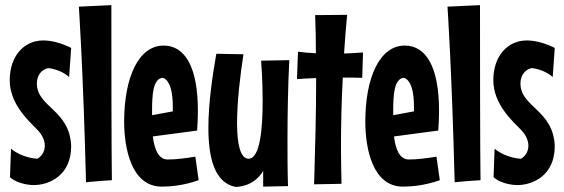

<svg xmlns="http://www.w3.org/2000/svg" viewBox="-20 -717 2204 750"><path d="M258 -146C253 -288 124 -298 124 -391C124 -424 144 -447 169 -451C169 -451 216 -447 250 -416L258 -530C217 -550 180 -559 149 -559C72 -559 18 -496 18 -404C18 -310 92 -245 128 -208C146 -189 155 -167 155 -148C155 -126 144 -107 126 -97C126 -97 70 -98 23 -136L19 -25C53 6 111 6 111 6C172 6 258 -31 258 -146Z M417 -13C417 -13 415 -108 415 -697L288 -691C288 -691 305 -444 316 -5C374 -11 417 -13 417 -13Z M743 -105C705 -99 670 -94 635 -94C598 -94 583 -136 577 -184L750 -207C752 -234 753 -260 753 -284C753 -460 700 -539 619 -539C521 -539 465 -414 465 -242C465 -138 493 12 612 12C644 12 696 8 756 -13ZM574 -282C574 -345 577 -409 615 -413C615 -413 655 -411 655 -301V-282L574 -267Z M1000 -480C1000 -480 1006 -406 1006 -324C1006 -215 996 -97 951 -97C918 -97 906 -157 906 -236C906 -321 919 -428 931 -505L825 -507C811 -427 794 -317 794 -218C794 -103 817 -4 899 13C904 13 969 15 1008 -49V12L1105 10C1103 -51 1103 -111 1103 -172C1103 -275 1105 -378 1110 -482Z M1211 -658C1213 -608 1214 -559 1214 -509C1191 -510 1167 -512 1144 -515L1140 -408C1165 -410 1190 -411 1215 -412C1215 -274 1211 -136 1207 3L1314 1C1313 -47 1312 -94 1312 -141C1312 -232 1314 -321 1319 -414C1344 -414 1370 -414 1395 -413L1398 -512C1373 -510 1349 -509 1324 -508C1327 -557 1331 -607 1336 -659Z M1685 -105C1647 -99 1612 -94 1577 -94C1540 -94 1525 -136 1519 -184L1692 -207C1694 -234 1695 -260 1695 -284C1695 -460 1642 -539 1561 -539C1463 -539 1407 -414 1407 -242C1407 -138 1435 12 1554 12C1586 12 1638 8 1698 -13ZM1516 -282C1516 -345 1519 -409 1557 -413C1557 -413 1597 -411 1597 -301V-282L1516 -267Z M1857 -13C1857 -13 1855 -108 1855 -697L1728 -691C1728 -691 1745 -444 1756 -5C1814 -11 1857 -13 1857 -13Z M2147 -146C2142 -288 2013 -298 2013 -391C2013 -424 2033 -447 2058 -451C2058 -451 2105 -447 2139 -416L2147 -530C2106 -550 2069 -559 2038 -559C1961 -559 1907 -496 1907 -404C1907 -310 1981 -245 2017 -208C2035 -189 2044 -167 2044 -148C2044 -126 2033 -107 2015 -97C2015 -97 1959 -98 1912 -136L1908 -25C1942 6 2000 6 2000 6C2061 6 2147 -31 2147 -146Z"/></svg>

Font: Mouse Memoirs
Style: Regular
Weight: 400
Designer: Astigmatic (AOETI)
Foundry: Astigmatic (AOETI)
Version: Version 1.000